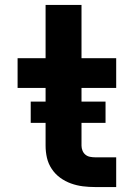

<svg xmlns="http://www.w3.org/2000/svg" viewBox="-20 -755 540 775"><path d="M449 0H364Q339 0 314.5 -3Q290 -6 266.5 -14.5Q243 -23 223 -37.5Q203 -52 189 -73Q175 -94 169.5 -118Q164 -142 164 -167V-400H51V-520H164V-735H309V-520H449V-400H309V-167Q309 -157 313 -147Q317 -137 325 -130.5Q333 -124 343.5 -122Q354 -120 364 -120H449ZM104 -259V-345H406V-259Z"/></svg>

Font: Iosevka Aile Heavy
Style: Regular
Weight: 900
Designer: Belleve Invis
Foundry: Belleve Invis
Version: Version 31.1.0; ttfautohint (v1.8.4)